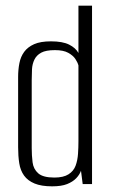

<svg xmlns="http://www.w3.org/2000/svg" viewBox="-20 -650 402 678"><path d="M164 8Q126 8 102 -2Q78 -12 65 -30Q52 -48 48 -73.5Q44 -99 44 -130V-378Q44 -404 48.5 -427Q53 -450 65.5 -467Q78 -484 100.5 -494Q123 -504 160 -504Q201 -504 224 -492.5Q247 -481 257 -463V-630H305V0H272L266 -47Q261 -33 249 -20.5Q237 -8 217 0Q197 8 164 8ZM172 -23Q204 -23 222 -34.5Q240 -46 247 -65Q254 -84 255.5 -107Q257 -130 257 -151V-419Q254 -430 246 -442Q238 -454 221 -463.5Q204 -473 174 -473Q142 -473 125.5 -464Q109 -455 101.5 -439.5Q94 -424 93 -405.5Q92 -387 92 -367V-127Q92 -101 95 -77Q98 -53 115 -38Q132 -23 172 -23Z"/></svg>

Font: Alumni Sans Thin Light
Style: Regular
Weight: 300
Version: Version 1.018